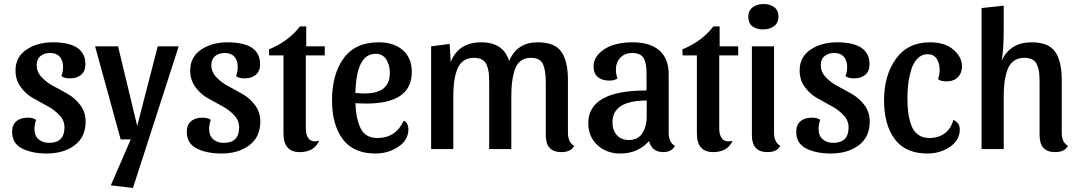

<svg xmlns="http://www.w3.org/2000/svg" viewBox="-20 -740 5354 953"><path d="M229 -477Q199 -477 180.5 -461.5Q162 -446 162 -417Q162 -383 187 -356.5Q212 -330 247.5 -311.5Q283 -293 319 -272Q355 -251 380 -216.5Q405 -182 405 -136Q405 -60 350.5 -19Q296 22 212 22Q139 22 89.5 -3Q40 -28 40 -86Q40 -120 61 -138Q82 -156 118 -156Q145 -156 159 -145Q151 -121 151 -100Q151 -67 171 -49Q191 -31 224 -31Q300 -31 300 -108Q300 -142 275 -168.5Q250 -195 214.5 -214Q179 -233 143 -253.5Q107 -274 82 -309Q57 -344 57 -390Q57 -457 111 -493.5Q165 -530 242 -530Q404 -530 404 -421Q404 -387 383 -369Q362 -351 326 -351Q299 -351 285 -362Q293 -386 293 -407Q293 -440 276.5 -458.5Q260 -477 229 -477Z M640 193 530 180 629 -48H579L452 -510H566L661 -115L763 -510H867Z M1096 -477Q1066 -477 1047.5 -461.5Q1029 -446 1029 -417Q1029 -383 1054 -356.5Q1079 -330 1114.5 -311.5Q1150 -293 1186 -272Q1222 -251 1247 -216.5Q1272 -182 1272 -136Q1272 -60 1217.5 -19Q1163 22 1079 22Q1006 22 956.5 -3Q907 -28 907 -86Q907 -120 928 -138Q949 -156 985 -156Q1012 -156 1026 -145Q1018 -121 1018 -100Q1018 -67 1038 -49Q1058 -31 1091 -31Q1167 -31 1167 -108Q1167 -142 1142 -168.5Q1117 -195 1081.5 -214Q1046 -233 1010 -253.5Q974 -274 949 -309Q924 -344 924 -390Q924 -457 978 -493.5Q1032 -530 1109 -530Q1271 -530 1271 -421Q1271 -387 1250 -369Q1229 -351 1193 -351Q1166 -351 1152 -362Q1160 -386 1160 -407Q1160 -440 1143.5 -458.5Q1127 -477 1096 -477Z M1316 -465 1315 -495Q1411 -534 1469 -609H1500V-510H1592V-465H1498V-101Q1498 -68 1513.5 -50.5Q1529 -33 1564 -41Q1539 15 1468 15Q1387 15 1387 -77V-465Z M1984 -141Q2007 -130 2007 -98Q2007 -44 1956.5 -11Q1906 22 1844 22Q1734 22 1681 -49.5Q1628 -121 1628 -242Q1628 -371 1685.5 -450.5Q1743 -530 1860 -530Q1934 -530 1979 -491.5Q2024 -453 2024 -383Q2024 -226 1799 -226Q1770 -226 1744 -228Q1747 -149 1770.5 -102Q1794 -55 1854 -55Q1944 -55 1984 -141ZM1844 -473Q1749 -473 1744 -279Q1768 -276 1789 -276Q1915 -276 1915 -377Q1915 -418 1897 -445.5Q1879 -473 1844 -473Z M2120 -510 2212 -522 2217 -432Q2256 -530 2368 -530Q2479 -530 2507 -437Q2546 -530 2649 -530Q2733 -530 2766 -483.5Q2799 -437 2799 -342V-82Q2799 -33 2830 -16Q2814 15 2766 15Q2689 15 2689 -69V-328Q2689 -391 2675 -422Q2661 -453 2614 -453Q2583 -453 2562.5 -436Q2542 -419 2533 -387.5Q2524 -356 2521 -327.5Q2518 -299 2518 -260V0H2408V-328Q2408 -359 2406 -378Q2404 -397 2396.5 -416Q2389 -435 2373 -444Q2357 -453 2332 -453Q2300 -453 2278.5 -436.5Q2257 -420 2247 -389.5Q2237 -359 2233.5 -329Q2230 -299 2230 -260V0H2120Z M3202 -40Q3146 22 3059 22Q2990 22 2945 -20Q2900 -62 2900 -129Q2900 -291 3189 -291V-378Q3189 -428 3174 -452.5Q3159 -477 3118 -477Q3081 -477 3059 -453.5Q3037 -430 3037 -394Q3037 -371 3045 -351Q3031 -340 3004 -340Q2968 -340 2947 -358Q2926 -376 2926 -410Q2926 -460 2978.5 -495Q3031 -530 3120 -530Q3207 -530 3253 -489.5Q3299 -449 3299 -372V-82Q3299 -33 3330 -16Q3314 15 3271 15Q3243 15 3225 0Q3207 -15 3202 -40ZM3102 -45Q3146 -45 3168 -78.5Q3190 -112 3190 -162V-241Q3020 -241 3020 -133Q3020 -93 3042 -69Q3064 -45 3102 -45Z M3368 -465 3367 -495Q3463 -534 3521 -609H3552V-510H3644V-465H3550V-101Q3550 -68 3565.5 -50.5Q3581 -33 3616 -41Q3591 15 3520 15Q3439 15 3439 -77V-465Z M3844 -658Q3844 -627 3822.5 -610.5Q3801 -594 3767 -594Q3734 -594 3714 -610Q3694 -626 3694 -656Q3694 -687 3715.5 -703.5Q3737 -720 3770 -720Q3803 -720 3823.5 -704Q3844 -688 3844 -658ZM3822 -82Q3822 -33 3853 -16Q3837 15 3789 15Q3712 15 3712 -69V-510H3822Z M4121 -477Q4091 -477 4072.5 -461.5Q4054 -446 4054 -417Q4054 -383 4079 -356.5Q4104 -330 4139.5 -311.5Q4175 -293 4211 -272Q4247 -251 4272 -216.5Q4297 -182 4297 -136Q4297 -60 4242.5 -19Q4188 22 4104 22Q4031 22 3981.5 -3Q3932 -28 3932 -86Q3932 -120 3953 -138Q3974 -156 4010 -156Q4037 -156 4051 -145Q4043 -121 4043 -100Q4043 -67 4063 -49Q4083 -31 4116 -31Q4192 -31 4192 -108Q4192 -142 4167 -168.5Q4142 -195 4106.5 -214Q4071 -233 4035 -253.5Q3999 -274 3974 -309Q3949 -344 3949 -390Q3949 -457 4003 -493.5Q4057 -530 4134 -530Q4296 -530 4296 -421Q4296 -387 4275 -369Q4254 -351 4218 -351Q4191 -351 4177 -362Q4185 -386 4185 -407Q4185 -440 4168.5 -458.5Q4152 -477 4121 -477Z M4584 -471Q4555 -471 4534 -449.5Q4513 -428 4502.5 -392.5Q4492 -357 4488 -323Q4484 -289 4484 -253Q4484 -212 4488 -181Q4492 -150 4503 -119Q4514 -88 4537 -71.5Q4560 -55 4594 -55Q4638 -55 4669.5 -78.5Q4701 -102 4712 -145Q4744 -130 4744 -98Q4744 -44 4695 -11Q4646 22 4584 22Q4474 22 4421 -49.5Q4368 -121 4368 -242Q4368 -366 4427 -448Q4486 -530 4595 -530Q4671 -530 4713 -493Q4755 -456 4755 -410Q4755 -378 4734.5 -357Q4714 -336 4677 -336Q4650 -336 4636 -347Q4644 -371 4644 -392Q4644 -427 4629 -449Q4614 -471 4584 -471Z M4962 -599Q4962 -490 4952 -439Q4994 -530 5100 -530Q5184 -530 5217 -483.5Q5250 -437 5250 -342V-82Q5250 -33 5281 -16Q5265 15 5217 15Q5140 15 5140 -69V-328Q5140 -359 5138 -378Q5136 -397 5128.5 -416Q5121 -435 5105 -444Q5089 -453 5064 -453Q5032 -453 5010.5 -436.5Q4989 -420 4979 -389.5Q4969 -359 4965.5 -329Q4962 -299 4962 -260V0H4852V-700L4962 -712Z"/></svg>

Font: Sansita
Style: Regular
Weight: 400
Designer: Pablo Cosgaya
Foundry: Omnibus-Type
Version: Version 1.006;hotconv 1.0.109;makeotfexe 2.5.65596